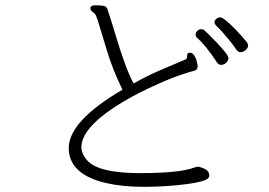

<svg xmlns="http://www.w3.org/2000/svg" viewBox="-20 -730 1040 743"><path d="M397 -691Q393 -705 383 -707Q373 -709 351.5 -709.5Q330 -710 330 -699.5Q330 -689 337 -685Q342 -682 347 -676.5Q352 -671 359.5 -647.5Q367 -624 391.5 -541.5Q416 -459 454 -383Q246 -261 246 -157V-152Q250 -55 389 -22Q453 -7 536.5 -7Q620 -7 698 -17Q738 -22 764 -29.5Q790 -37 790 -51L789 -57Q787 -70 770 -77.5Q753 -85 745 -85L733 -82Q675 -60 523 -60Q358 -60 316 -111Q297 -133 295 -156V-160Q295 -231 424 -316Q484 -355 556.5 -389Q629 -423 673 -438Q717 -453 727.5 -455Q738 -457 741.5 -462.5Q745 -468 745 -473Q745 -478 742 -490Q733 -526 715 -526H712Q704 -525 704 -513.5Q704 -502 698 -500Q641 -476 594.5 -456Q548 -436 497 -407Q466 -464 427 -595Q411 -649 397 -691ZM911 -528Q921 -528 930.5 -536.5Q940 -545 940 -552.5Q940 -560 936.5 -565Q933 -570 919 -586Q905 -602 887.5 -620Q870 -638 854.5 -650.5Q839 -663 831.5 -663Q824 -663 817 -657Q810 -651 810 -643.5Q810 -636 822.5 -625Q835 -614 871 -570Q886 -551 893.5 -539.5Q901 -528 911 -528ZM836 -479Q846 -479 855 -487Q864 -495 864 -504Q864 -513 850 -530Q836 -547 818 -566Q800 -585 786 -598.5Q772 -612 769 -614.5Q766 -617 758 -617Q750 -617 743.5 -610.5Q737 -604 737 -596.5Q737 -589 742 -584Q773 -559 820 -488Q826 -479 836 -479Z"/></svg>

Font: LXGW WenKai TC Light
Style: Regular
Weight: 300
Designer: LXGW / Fontworks Inc.
Foundry: LXGW / Fontworks Inc.
Version: Version 1.330